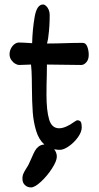

<svg xmlns="http://www.w3.org/2000/svg" viewBox="-20 -653 433 843"><path d="M186 -369.6 185.5 -324.7Q184.1 -283.7 184.1 -235.8Q184.1 -168 195.6 -128.9Q207 -89.8 239.7 -89.8Q267.6 -89.8 308.6 -119.6Q317.4 -125 317.9 -125Q330.1 -125 334.5 -118.2Q338.9 -111.3 338.9 -94.2Q338.9 -73.7 322.3 -50.5Q305.7 -27.3 282.7 -11.2Q259.8 4.9 242.7 4.9Q231 4.9 217.8 2.4Q229.5 17.1 229.5 34.7Q229.5 53.7 208.5 86.4Q187.5 119.1 160.2 144.5Q132.8 169.9 116.2 169.9Q100.6 169.9 89.6 159.7Q78.6 149.4 78.6 132.8Q78.1 119.6 82.8 109.1Q87.4 98.6 96.2 85Q103.5 74.2 106.9 66.4Q111.3 58.1 119.1 39.6Q127 21 133.1 9.8Q139.2 -1.5 149.4 -9.5Q159.7 -17.6 174.8 -18.6Q150.4 -40 138.7 -78.6Q127 -117.2 123.8 -159.9Q120.6 -202.6 120.1 -268.1Q120.1 -274.4 119.6 -308.8Q119.1 -343.3 116.2 -369.6Q108.9 -369.6 93.3 -368.7Q75.7 -367.7 63.5 -367.7Q56.6 -367.7 46.6 -373.5Q36.6 -379.4 29.3 -390.1Q22 -400.9 22 -414.6Q22 -428.2 28.1 -440.2Q34.2 -452.1 43.7 -459.2Q53.2 -466.3 63.5 -466.3Q79.1 -466.3 121.1 -463.4Q122.6 -523.9 132.1 -578.6Q141.6 -633.3 168.9 -633.3Q175.3 -633.3 182.1 -627.2Q189 -621.1 193.6 -610.6Q198.2 -600.1 198.2 -587.9Q198.2 -536.1 192.4 -494.1L190.9 -481.9L186.5 -461.9Q204.1 -461.9 228 -462.4Q252 -462.9 264.6 -463.4Q303.7 -464.8 342.8 -464.8Q356.9 -464.8 363.3 -448Q369.6 -431.2 369.6 -412.1Q369.6 -391.6 359.1 -379.6Q348.6 -367.7 336.4 -367.7Z"/></svg>

Font: Dekko
Style: Regular
Weight: 400
Designer: Multiple
Foundry: Sorkin Type
Version: Version 2.001